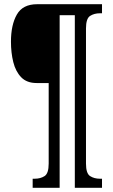

<svg xmlns="http://www.w3.org/2000/svg" viewBox="-20 -780 536 911"><path d="M135 111V68H145Q172 68 191.5 55.5Q211 43 211 -4V-386H154Q107 -386 80.5 -413.5Q54 -441 43 -485.5Q32 -530 32 -582Q32 -662 60 -711Q88 -760 156 -760H464V-717H454Q427 -717 407.5 -704.5Q388 -692 388 -645V-4Q388 43 407.5 55.5Q427 68 454 68H464V111H335V-708H263V111Z"/></svg>

Font: Noto Serif Myanmar ExtraCondensed Medium
Style: Regular
Weight: 500
Width: 2
Designer: Ben Mitchell and the Monotype Design Team
Foundry: Monotype Imaging Inc.
Version: Version 2.106; ttfautohint (v1.8.4.7-5d5b)